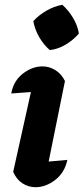

<svg xmlns="http://www.w3.org/2000/svg" viewBox="-20 -773 349 801"><path d="M261 -106Q250 -53 210.5 -22.5Q171 8 128 8Q99 8 74 -8Q49 -24 35 -56L109 -389Q87 -387 67.5 -386Q48 -385 27 -383Q36 -435 75 -465.5Q114 -496 157 -496Q186 -496 211 -480.5Q236 -465 251 -435L183 -99Q223 -102 261 -106ZM240 -753Q266 -730 285 -698Q304 -666 309 -633Q287 -607 255 -587.5Q223 -568 188 -564Q163 -585 144 -617.5Q125 -650 119 -685Q142 -710 174 -728.5Q206 -747 240 -753Z"/></svg>

Font: Piazzolla
Style: Bold Italic
Weight: 700
Italic angle: -11.3°
Designer: Juan Pablo del Peral
Foundry: Huerta Tipografica
Version: Version 1.330